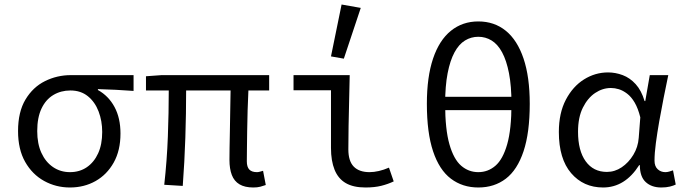

<svg xmlns="http://www.w3.org/2000/svg" viewBox="-20 -819 3040 851"><path d="M290 12Q228 12 175.5 -17Q123 -46 91.5 -101.5Q60 -157 60 -238Q60 -323 93 -378Q126 -433 179.5 -459.5Q233 -486 294 -486H572V-416Q530 -419 493 -421Q456 -423 414 -424V-420Q461 -394 487.5 -345Q514 -296 514 -227Q514 -152 484 -98.5Q454 -45 403.5 -16.5Q353 12 290 12ZM290 -56Q333 -56 365 -78Q397 -100 415 -139.5Q433 -179 433 -234Q433 -283 417 -325Q401 -367 369.5 -392.5Q338 -418 292 -418Q250 -418 216.5 -398Q183 -378 164 -338Q145 -298 145 -238Q145 -182 163.5 -141.5Q182 -101 215 -78.5Q248 -56 290 -56Z M1103 12Q1065 12 1041.5 -2Q1018 -16 1007.5 -43.5Q997 -71 997 -110Q997 -129 997.5 -164Q998 -199 999 -243Q1000 -287 1000.5 -332.5Q1001 -378 1002 -418H805Q805 -316 801.5 -209Q798 -102 790 5L708 0Q720 -108 724 -214Q728 -320 728 -418H627V-481L696 -486H1173V-418H1081Q1079 -377 1077.5 -329.5Q1076 -282 1075.5 -237Q1075 -192 1074.5 -157Q1074 -122 1074 -104Q1074 -79 1085 -67.5Q1096 -56 1119 -56Q1124 -56 1130 -57.5Q1136 -59 1146 -62L1158 1Q1147 5 1134 8.5Q1121 12 1103 12Z M1600 12Q1546 12 1512.5 -7.5Q1479 -27 1463 -66.5Q1447 -106 1447 -163V-419H1281V-486H1530Q1529 -432 1527.5 -374Q1526 -316 1525 -260.5Q1524 -205 1524 -157Q1524 -105 1548 -80.5Q1572 -56 1618 -56Q1637 -56 1659 -61Q1681 -66 1704 -76L1725 -15Q1700 -3 1670 4.5Q1640 12 1600 12ZM1504 -559 1447 -569 1494 -799 1579 -784Z M2100 12Q2030 12 1978.5 -27Q1927 -66 1899.5 -148.5Q1872 -231 1872 -359Q1872 -478 1899.5 -559.5Q1927 -641 1978.5 -682.5Q2030 -724 2100 -724Q2171 -724 2222 -682.5Q2273 -641 2300.5 -559.5Q2328 -478 2328 -359Q2328 -231 2300.5 -148.5Q2273 -66 2222 -27Q2171 12 2100 12ZM2100 -56Q2143 -56 2176 -84.5Q2209 -113 2228 -179.5Q2247 -246 2247 -359Q2247 -438 2236 -494.5Q2225 -551 2205.5 -587Q2186 -623 2159 -639.5Q2132 -656 2100 -656Q2068 -656 2041 -639.5Q2014 -623 1994.5 -587Q1975 -551 1964 -494.5Q1953 -438 1953 -359Q1953 -246 1972 -179.5Q1991 -113 2024 -84.5Q2057 -56 2100 -56ZM1917 -331V-390H2283V-331Z M2653 12Q2566 12 2511.5 -51.5Q2457 -115 2457 -234Q2457 -318 2488 -377Q2519 -436 2568.5 -467Q2618 -498 2675 -498Q2708 -498 2740 -486Q2772 -474 2797.5 -446Q2823 -418 2837 -371H2840L2860 -486H2942Q2932 -438 2921.5 -385.5Q2911 -333 2902 -281.5Q2893 -230 2887 -185Q2881 -140 2881 -107Q2881 -82 2895 -69Q2909 -56 2929 -56Q2937 -56 2946 -58.5Q2955 -61 2963 -64L2975 -1Q2965 4 2949 8Q2933 12 2911 12Q2868 12 2842 -12Q2816 -36 2816 -87H2813Q2750 12 2653 12ZM2670 -57Q2705 -57 2735.5 -77.5Q2766 -98 2787 -132.5Q2808 -167 2811 -208L2818 -299Q2808 -339 2793 -364.5Q2778 -390 2759.5 -404Q2741 -418 2723 -423.5Q2705 -429 2688 -429Q2651 -429 2618 -407Q2585 -385 2563.5 -342Q2542 -299 2542 -235Q2542 -151 2576 -104Q2610 -57 2670 -57Z"/></svg>

Font: Source Code Pro
Style: Regular
Weight: 400
Monospace: yes
Designer: Paul D. Hunt, Teo Tuominen
Foundry: Adobe Systems Incorporated
Version: Version 1.018;hotconv 1.0.116;makeotfexe 2.5.65601